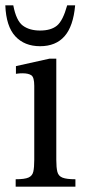

<svg xmlns="http://www.w3.org/2000/svg" viewBox="-27 -703 332 723"><path d="M257 0H32V-28Q66 -28 80.5 -34.5Q95 -41 98.5 -57Q102 -73 102 -101V-380Q102 -412 91 -419.5Q80 -427 58 -427Q48 -427 40.5 -426Q33 -425 33 -425V-454L159 -482H185V-101Q185 -72 189 -56Q193 -40 208.5 -34Q224 -28 257 -28ZM124 -529Q65 -529 30.5 -566.5Q-4 -604 -7 -683H23Q34 -625 59 -606.5Q84 -588 124 -588Q165 -588 187.5 -606.5Q210 -625 226 -683H256Q249 -604 216 -566.5Q183 -529 124 -529Z"/></svg>

Font: STIX Two Text
Style: Regular
Weight: 400
Designer: Ross Mills, John Hudson & Paul Hanslow, Tiro Typeworks Ltd; with prior portions MicroPress Inc., and Coen Hoffman.
Foundry: Tiro Typeworks Ltd
Version: Version 2.13 b171